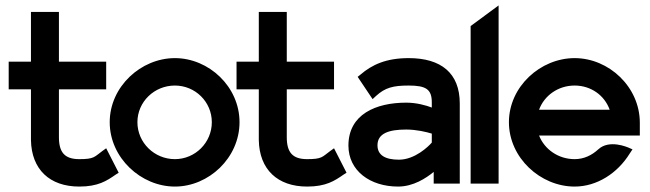

<svg xmlns="http://www.w3.org/2000/svg" viewBox="-20 -676 2394 707"><path d="M94 -347V-160C96 -52 163 11 272 11C341 11 373 -10 406 -33L417 -40L371 -130L357 -120C327 -98 327 -90 272 -90C218 -90 197 -115 197 -171V-347H371V-449H197V-632H94V-449H12V-347Z M624 11C749 11 862 -95 862 -226C862 -357 749 -462 624 -462C499 -462 384 -357 384 -226C384 -95 499 11 624 11ZM624 -361C699 -361 760 -301 760 -226C760 -151 699 -90 624 -90C548 -90 486 -151 486 -226C486 -301 548 -361 624 -361Z M933 -347V-160C935 -52 1002 11 1111 11C1180 11 1212 -10 1245 -33L1256 -40L1210 -130L1196 -120C1166 -98 1166 -90 1111 -90C1057 -90 1036 -115 1036 -171V-347H1210V-449H1036V-632H933V-449H851V-347Z M1446 11C1502 11 1549 -20 1577 -43V0H1673V-295C1673 -407 1604 -462 1485 -462C1402 -462 1350 -438 1307 -401L1297 -393L1352 -311L1365 -323C1398 -353 1427 -361 1485 -361C1549 -361 1570 -347 1570 -299V-280C1549 -288 1514 -298 1476 -298C1364 -298 1263 -255 1263 -140C1263 -47 1343 11 1446 11ZM1476 -199C1513 -199 1551 -190 1570 -184V-151C1558 -137 1508 -88 1449 -88C1398 -88 1370 -105 1370 -141C1370 -185 1412 -199 1476 -199Z M1816 0V-656L1713 -580V0Z M2096 11C2178 11 2254 -38 2299 -111L2309 -126L2293 -133C2292 -133 2224 -164 2183 -126C2159 -104 2130 -90 2096 -90C2036 -90 1985 -126 1965 -177H2336V-224C2336 -356 2222 -462 2096 -462C1970 -462 1854 -357 1854 -226C1854 -95 1970 11 2096 11ZM2096 -361C2156 -361 2206 -325 2225 -272H1965C1984 -324 2035 -361 2096 -361Z"/></svg>

Font: Charger Pro
Style: BlkNar
Weight: 900
Designer: Jasper
Foundry: Cannot Into Space Fonts
Version: Version 1.09